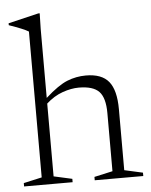

<svg xmlns="http://www.w3.org/2000/svg" viewBox="-52 -753 625 796"><g transform="rotate(-5 261.0 -355.0)"><path d="M218 0H16V-14L92 -31V-638Q72 -650.5 11 -671.5V-679.5L137 -709.5H143L141.5 -644.5V-357.5Q195.5 -406 233 -421Q270.5 -436 311 -436Q377 -436 406.2 -400Q435.5 -364 435.5 -284.5V-31L512 -14V0H310V-14L386.5 -31V-273Q386.5 -336.5 361.8 -362.5Q337 -388.5 277.5 -388.5Q246 -388.5 209.8 -375.8Q173.5 -363 141.5 -334V-31L218 -14Z"/></g></svg>

Font: Newsreader Text Light
Style: Regular
Weight: 300
Designer: Hugues Gentile
Foundry: Production Type
Version: Version 1.002